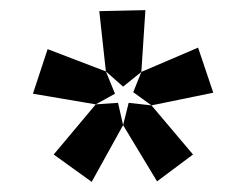

<svg xmlns="http://www.w3.org/2000/svg" viewBox="-20 -781 490 379"><path d="M189 -640 176 -759 267 -761 259 -639 223 -610ZM243 -599 259 -639 371 -687 401 -598 279 -573ZM45 -596 74 -684 189 -640 207 -596 169 -575ZM86 -476 169 -575 213 -578 223 -534 161 -422ZM223 -534 234 -578 279 -573 361 -476 290 -423Z"/></svg>

Font: Bitter Pro OGT
Style: Bold
Weight: 700
Designer: Sol Matas, and Bitter project Authors
Foundry: Sol Matas
Version: Version 2.110